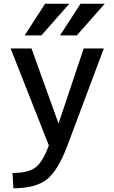

<svg xmlns="http://www.w3.org/2000/svg" viewBox="-20 -780 609 1030"><path d="M412 -760H542L392 -590H302ZM222 -760H352L202 -590H112ZM149 -520 293 -120H295L429 -520H537L342 0Q291 136 230.5 183Q170 230 52 230L47 148Q130 148 169.5 119Q209 90 242 0L37 -520Z"/></svg>

Font: Mplus 1p Medium
Style: Regular
Weight: 500
Version: Version 1.061